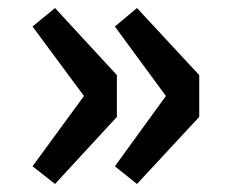

<svg xmlns="http://www.w3.org/2000/svg" viewBox="-20 -525 569 478"><path d="M117 -67 271 -234V-338L117 -505L61 -459L189 -286L61 -111ZM321 -67 476 -234V-338L321 -505L266 -459L393 -286L266 -111Z"/></svg>

Font: Source Han Sans KR
Style: Bold
Weight: 700
Designer: Ryoko NISHIZUKA 西塚涼子 (kana, bopomofo & ideographs); Paul D. Hunt (Latin, Greek & Cyrillic); Sandoll Communications 산돌커뮤니
Foundry: Adobe
Version: Version 2.004;hotconv 1.0.118;makeotfexe 2.5.65603